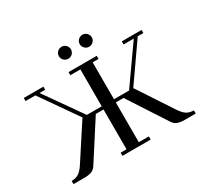

<svg xmlns="http://www.w3.org/2000/svg" viewBox="-176 -1119 1426 1355"><g transform="rotate(-30 537.0 -441.0)"><path d="M58.1 0V-25.9Q90.8 -25.9 114 -39.6Q137.2 -53.2 163.1 -91.8L348.1 -376L138.2 -676.8H58.1V-702.1H217.8V-676.8H171.9L383.8 -376H504.9V-676.8H422.9V-702.1H652.8V-676.8H605V-376H728L939.9 -676.8H856.9V-702.1H1018.1V-676.8H972.2L762.2 -376L949.2 -91.8Q975.1 -53.2 998.3 -39.6Q1021.5 -25.9 1054.2 -25.9V0H963.9Q930.7 0 907.5 -8.1Q884.3 -16.1 869.1 -41L668 -350.1H605V-25.9H687V0H457V-25.9H504.9V-350.1H441.9L243.2 -41Q228 -16.6 204.6 -8.3Q181.2 0 147.9 0ZM434.6 -798.6Q419.9 -813 419.9 -833Q419.9 -853 434.6 -867.4Q449.2 -881.8 469.2 -881.8Q489.3 -881.8 503.7 -867.4Q518.1 -853 518.1 -833Q518.1 -813 503.7 -798.6Q489.3 -784.2 469.2 -784.2Q449.2 -784.2 434.6 -798.6ZM604.5 -798.6Q589.8 -813 589.8 -833Q589.8 -853 604.5 -867.4Q619.1 -881.8 639.2 -881.8Q659.2 -881.8 673.6 -867.4Q688 -853 688 -833Q688 -813 673.6 -798.6Q659.2 -784.2 639.2 -784.2Q619.1 -784.2 604.5 -798.6Z"/></g></svg>

Font: Dehuti Alt
Style: Bold
Weight: 700
Version: Version 1.2